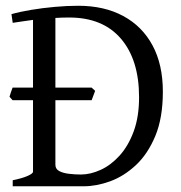

<svg xmlns="http://www.w3.org/2000/svg" viewBox="-20 -650 633 670"><path d="M24.4 0V-21Q57.6 -27.8 76.4 -36.1Q95.2 -44.4 95.2 -50.8V-300.3H23.9L13.2 -312.5Q18.1 -329.1 23.9 -344.2H95.2V-580.6Q76.2 -578.1 58.3 -575.4Q40.5 -572.8 24.4 -570.3L20 -600.6Q48.8 -608.9 88.4 -615.5Q127.9 -622.1 171.1 -626Q214.4 -629.9 252.9 -629.9Q343.8 -629.9 409.9 -594.2Q476.1 -558.6 512.2 -491.7Q548.3 -424.8 548.3 -330.1Q548.3 -238.8 522 -175.5Q495.6 -112.3 453.9 -73.5Q412.1 -34.7 364.3 -17.3Q316.4 0 272.9 0ZM262.2 -41Q295.9 -41 331.5 -57.4Q367.2 -73.7 397.5 -107.2Q427.7 -140.6 446.5 -191.4Q465.3 -242.2 465.3 -311Q465.3 -440.9 402.1 -514.9Q338.9 -588.9 221.2 -588.9Q196.8 -588.9 173.3 -587.4V-344.2H299.8L312 -333L299.8 -300.3H173.3V-75.2Q173.3 -60.1 186.8 -53Q200.2 -45.9 220.7 -43.5Q241.2 -41 262.2 -41Z"/></svg>

Font: David Libre
Style: Regular
Weight: 400
Designer: Ismar David, J. Victor Gaultney, Annie Olsen and Meir Sadan
Foundry: Monotype Imaging Inc. & SIL International
Version: Version 1.100; ttfautohint (v1.8.4.7-5d5b)